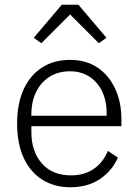

<svg xmlns="http://www.w3.org/2000/svg" viewBox="-20 -776 583 808"><path d="M276 12Q208 12 157.5 -20Q107 -52 79.5 -112Q52 -172 52 -256Q52 -340 79.5 -400Q107 -460 157 -492Q207 -524 275 -524Q341 -524 389 -492.5Q437 -461 464 -404Q491 -347 491 -272V-245H112V-220Q112 -139 156 -88.5Q200 -38 279 -38Q334 -38 373.5 -64.5Q413 -91 434 -141L476 -113Q452 -57 400.5 -22.5Q349 12 276 12ZM275 -476Q225 -476 188.5 -453Q152 -430 132 -389Q112 -348 112 -294V-289H429V-297Q429 -351 410 -391Q391 -431 356 -453.5Q321 -476 275 -476ZM240 -756H310L428 -617L396 -594L275 -715L154 -594L122 -617Z"/></svg>

Font: IBM Plex Sans Light
Style: Regular
Weight: 300
Designer: Mike Abbink, Paul van der Laan, Pieter van Rosmalen
Foundry: Bold Monday
Version: Version 3.201